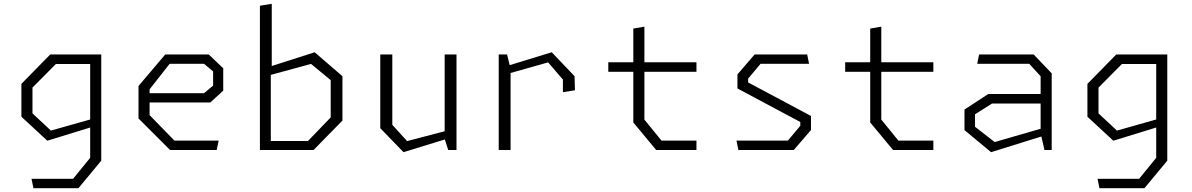

<svg xmlns="http://www.w3.org/2000/svg" viewBox="-20 -785 6240 1005"><path d="M155 200H390.5L510 56V-500H243L92 -346V-174L227.5 -48.5L452 -117.5V41L362.5 151H145ZM150 -191.5V-326.5L272.5 -450H452V-159.5L246.5 -101.5Z M870 0H1114.5L1124.5 -49H893L763 -182.5V-248.5H1080.5L1148.5 -310.5V-427.5L1072.5 -500H845L705 -335V-165ZM763 -297V-317.5L868 -451H1048L1095.5 -411V-337L1048 -297Z M1340.5 0H1621.5L1772.5 -154V-386L1627 -511.5L1402.5 -439.5V-765L1340.5 -755ZM1397.5 -47V-393L1608 -450.5L1711 -365.5V-170.5L1592 -47Z M2033.5 -500H1970.5V-114L2092 11.5L2308.5 -55L2326 0H2369.5V-500H2307.5V-98L2111 -46.5L2033.5 -131.5Z M2926.5 -302.5 2989.5 -312.5 2987.5 -386 2868 -511.5 2648 -444 2634 -500H2590.5V0H2652.5V-403L2849 -458.5L2926.5 -368.5Z M3414.5 0H3625.5V-49H3442.5L3353 -159V-409H3625.5V-459H3353V-645.5L3295 -635.5V-459H3164V-409H3295V-144Z M3845 0H4135L4225 -104.5V-178L3896 -353.5V-373.5L3961 -451H4215L4205 -500H3930L3840 -395.5V-322L4169 -146.5V-126.5L4104 -49H3835Z M4654.5 0H4865.5V-49H4682.5L4593 -159V-409H4865.5V-459H4593V-645.5L4535 -635.5V-459H4404V-409H4535V-144Z M5447 0H5485V-401L5390.5 -500H5105L5095 -451H5367.5L5427 -386V-293H5153L5028.5 -211.5V-104L5167.5 11.5L5431 -70.5ZM5083.5 -121.5V-186.5L5172.5 -243H5427V-111L5186.5 -41.5Z M5735 200H5970.5L6090 56V-500H5823L5672 -346V-174L5807.5 -48.5L6032 -117.5V41L5942.5 151H5725ZM5730 -191.5V-326.5L5852.5 -450H6032V-159.5L5826.5 -101.5Z"/></svg>

Font: Monaspace Krypton ExtraLight
Style: Regular
Weight: 200
Designer: Riley Cran & the Lettermatic Team
Foundry: Lettermatic
Version: Version 1.101 (Monaspace Krypton)